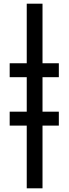

<svg xmlns="http://www.w3.org/2000/svg" viewBox="-20 -821 372 1041"><path d="M125 -801H210.5V-478H299V-402.5H210.5V-215.5H299V-140H210.5V200H125V-140H32.5V-215.5H125V-402.5H32.5V-478H125Z"/></svg>

Font: Overused Grotesk
Style: Regular
Weight: 450
Version: Version 0.004